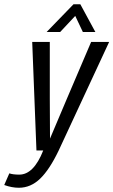

<svg xmlns="http://www.w3.org/2000/svg" viewBox="-81 -710 535 906"><path d="M434 -512 196 0Q153 90 108.5 133Q64 176 8 176Q-25 176 -61 163L-37 108Q-20 114 10 114Q78 114 123 0H91L71 -512H154V-244L155 -56L235 -245L349 -512ZM266 -690H298L369 -559H310L274 -635L203 -559H139Z"/></svg>

Font: Decalotype
Style: Italic
Weight: 400
Italic angle: -12°
Designer: Alfredo Marco Pradil
Foundry: Alfredo Marco Pradil
Version: Version 1.0